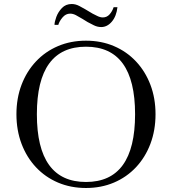

<svg xmlns="http://www.w3.org/2000/svg" viewBox="-20 -927 858 958"><path d="M409 11Q333 11 269.5 -16Q206 -43 159.5 -92.5Q113 -142 87.5 -209.5Q62 -277 62 -357Q62 -437 87.5 -504Q113 -571 159.5 -620.5Q206 -670 269.5 -697Q333 -724 409 -724Q485 -724 548.5 -697Q612 -670 658.5 -620.5Q705 -571 730.5 -504Q756 -437 756 -357Q756 -277 730.5 -209.5Q705 -142 658.5 -92.5Q612 -43 548.5 -16Q485 11 409 11ZM409 -19Q654 -19 654 -357Q654 -694 409 -694Q164 -694 164 -357Q164 -19 409 -19ZM485 -792Q466 -792 448 -801Q430 -810 417 -817L391 -833Q373 -844 358.5 -851.5Q344 -859 330 -859Q308 -859 292 -840Q276 -821 271 -803H252Q252 -818 261 -842.5Q270 -867 289 -887Q308 -907 338 -907Q357 -907 376 -897Q395 -887 405 -881L442 -859Q450 -855 465 -847.5Q480 -840 493 -840Q513 -840 526.5 -855Q540 -870 547 -891H566Q561 -846 538 -819Q515 -792 485 -792Z"/></svg>

Font: Baskervville SC
Style: Regular
Weight: 400
Designer: Alexis Faudot, Rémi Forte, Morgane Pierson, Rafael Ribas, Tanguy Vanlaeys, Rosalie Wagner, Thomas Huot-Marchand
Foundry: ANRT
Version: Version 1.100